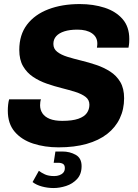

<svg xmlns="http://www.w3.org/2000/svg" viewBox="-20 -716 682 946"><path d="M268.5 10Q200.5 10 143.5 -8.5Q86.5 -27 52.5 -66.8Q18.5 -106.5 18.5 -170.5Q18.5 -185 20 -199.8Q21.5 -214.5 25 -226.5H182Q179.5 -222 178.5 -212.8Q177.5 -203.5 177.5 -197.5Q177.5 -175 189.2 -157.5Q201 -140 225.2 -130.2Q249.5 -120.5 287 -120.5Q336.5 -120.5 365.8 -130.8Q395 -141 407.8 -159Q420.5 -177 420.5 -200Q420.5 -224 401.8 -238.5Q383 -253 352.2 -262.8Q321.5 -272.5 284.5 -281.8Q247.5 -291 210.8 -303.8Q174 -316.5 143.2 -337Q112.5 -357.5 93.8 -389.5Q75 -421.5 75 -470Q75 -544.5 113 -594.5Q151 -644.5 218.2 -670.2Q285.5 -696 373 -696Q440 -696 495.5 -678Q551 -660 584 -622Q617 -584 617 -524Q617 -516.5 616.5 -506.2Q616 -496 613 -481H457.5Q459 -489 459.2 -493.2Q459.5 -497.5 459.5 -501.5Q459.5 -533.5 433.2 -551.8Q407 -570 361.5 -570Q323.5 -570 297 -561.5Q270.5 -553 256.8 -537.5Q243 -522 243 -499.5Q243 -475.5 261.8 -460.8Q280.5 -446 311.8 -436.2Q343 -426.5 380.2 -417.5Q417.5 -408.5 454.5 -396Q491.5 -383.5 522.8 -363.5Q554 -343.5 572.8 -311.8Q591.5 -280 591.5 -232Q591.5 -177.5 570.2 -132.8Q549 -88 508 -56Q467 -24 406.8 -7Q346.5 10 268.5 10ZM244 210.5Q215 210.5 187 203Q159 195.5 140.5 181L171.5 125.5Q183.5 135 201.2 143.2Q219 151.5 247.5 151.5Q261 151.5 272.8 147.2Q284.5 143 292 134.5Q299.5 126 299.5 112Q299.5 97.5 290.8 91.8Q282 86 266.5 86H244.5L253 30.5H287.5Q324 30.5 353 46.8Q382 63 382 102.5Q382 142 359.8 166Q337.5 190 305.8 200.2Q274 210.5 244 210.5Z"/></svg>

Font: Chivo Medium
Style: Italic
Weight: 500
Italic angle: -8.05°
Designer: Hector Gatti
Foundry: Omnibus-Type
Version: Version 2.002